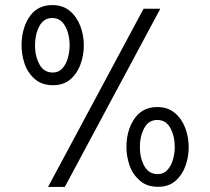

<svg xmlns="http://www.w3.org/2000/svg" viewBox="-20 -738 828 757"><path d="M189 -402Q144.5 -402 116.2 -427.2Q88 -452.5 76.5 -488.2Q65 -524 65 -559Q65 -620.5 92 -665.5Q123.5 -718 186 -718Q228 -718 255.5 -694.8Q283 -671.5 296.8 -635.2Q310.5 -599 310.5 -559Q310.5 -520.5 297.5 -484.5Q284.5 -448.5 257.5 -425.2Q230.5 -402 189 -402ZM235.5 -1H169.5L546 -703.5H612ZM188 -452Q211 -452 225.8 -468.2Q240.5 -484.5 247.5 -509.2Q254.5 -534 254.5 -560Q254.5 -585 247.5 -609.8Q240.5 -634.5 225.5 -650.8Q210.5 -667 186 -667Q152 -667 135 -634.5Q118 -602 118 -559Q118 -516.5 135.5 -484.2Q153 -452 188 -452ZM603 -1.5Q558.5 -1.5 530.2 -26.8Q502 -52 490.2 -87.5Q478.5 -123 478.5 -158Q478.5 -219.5 506 -264Q538 -316 600 -316Q641 -316 668.8 -293Q696.5 -270 710.2 -233.8Q724 -197.5 724 -157.5Q724 -119.5 711.2 -83.8Q698.5 -48 671.8 -24.8Q645 -1.5 603 -1.5ZM602 -51.5Q625 -51.5 640 -67.8Q655 -84 662 -108.8Q669 -133.5 669 -158.5Q669 -201 651.8 -233Q634.5 -265 600 -265Q566 -265 548.8 -233Q531.5 -201 531.5 -158Q531.5 -115.5 549 -83.5Q566.5 -51.5 602 -51.5Z"/></svg>

Font: Acari Sans
Style: Regular
Weight: 400
Designer: Alfredo Marco Pradil and Stefan Peev (font) & Cristiano Sobral (main changes)
Foundry: Alfredo Marco Pradil and Stefan Peev (font) & Cristiano Sobral (main changes)
Version: Version 1.063; ttfautohint (v1.8.3)